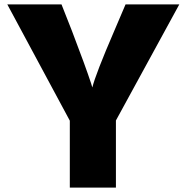

<svg xmlns="http://www.w3.org/2000/svg" viewBox="-20 -803 831 858"><path d="M12.7 -783.2H254.9L301.8 -664.1Q362.3 -505.9 386.7 -431.6L392.6 -412.1Q407.2 -471.7 490.2 -664.1L541 -783.2H781.2L498 -264.6V35.2H292V-263.7Z"/></svg>

Font: GenEi M Gothic v2 Black
Style: Regular
Weight: 900
Version: Version 2.0